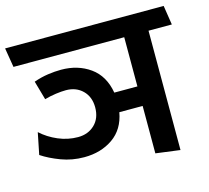

<svg xmlns="http://www.w3.org/2000/svg" viewBox="-112 -798 1012 931"><g transform="rotate(-15 394.5 -332.0)"><path d="M37 -247Q73 -214 121 -193.5Q169 -173 220 -173Q271 -173 304 -205Q337 -237 337 -291Q337 -344 304.5 -376Q272 -408 221 -408Q199 -408 170 -404Q141 -400 113 -392L86 -487Q123 -500 158 -505Q193 -510 224 -510Q308 -510 369 -466.5Q430 -423 445 -336H561V-583H5L-11 -680H785L800 -583H683V16L561 0V-238H444Q429 -155 368.5 -113Q308 -71 224 -71Q163 -71 108.5 -91.5Q54 -112 15 -138Z"/></g></svg>

Font: Palanquin SemiBold
Style: Regular
Weight: 600
Designer: Pria Ravichandran
Version: Version 1.0.4